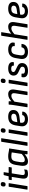

<svg xmlns="http://www.w3.org/2000/svg" viewBox="2096 -2830 746 4977"><g transform="rotate(-90 2468.5 -341.0)"><path d="M51 0Q40 0 42 -10L116 -479Q118 -489 128 -489H199Q210 -489 209 -479L134 -10Q132 0 123 0ZM175 -568Q146 -568 133.5 -583.5Q121 -599 123 -626L124 -637Q127 -665 141.5 -679.5Q156 -694 185 -694Q215 -694 227.5 -678.5Q240 -663 238 -637L236 -626Q233 -598 219 -583Q205 -568 175 -568Z M448 12Q370 12 344 -29.5Q318 -71 331 -149L372 -409H297Q287 -409 289 -419L298 -479Q300 -489 310 -489H387L417 -609Q421 -619 430 -619H486Q497 -619 494 -609L476 -489H619Q631 -489 628 -479L619 -419Q616 -409 607 -409H464L423 -153Q416 -107 428 -88.5Q440 -70 478 -70Q498 -70 518.5 -74Q539 -78 555 -85Q568 -90 565 -78L556 -16Q554 -9 546 -5Q527 3 502.5 7.5Q478 12 448 12Z M775 12Q723 12 696 -12.5Q669 -37 661.5 -80.5Q654 -124 663 -180L683 -308Q700 -412 752.5 -456.5Q805 -501 907 -501Q961 -501 1006.5 -490.5Q1052 -480 1110 -476L1054 -123Q1050 -95 1046.5 -66.5Q1043 -38 1043 -10Q1043 0 1031 0H969Q959 0 959 -10Q958 -26 959 -43Q960 -60 961 -76Q916 -33 867.5 -10.5Q819 12 775 12ZM814 -71Q847 -71 882.5 -89Q918 -107 967 -150L1007 -409Q985 -414 956.5 -417Q928 -420 906 -420Q842 -420 813 -391Q784 -362 774 -301L754 -181Q747 -131 758.5 -101Q770 -71 814 -71Z M1186 0Q1175 0 1177 -10L1282 -673Q1284 -683 1293 -683H1365Q1376 -683 1374 -673L1269 -10Q1268 -6 1265.5 -3Q1263 0 1258 0Z M1446 0Q1435 0 1437 -10L1511 -479Q1513 -489 1523 -489H1594Q1605 -489 1604 -479L1529 -10Q1527 0 1518 0ZM1570 -568Q1541 -568 1528.5 -583.5Q1516 -599 1518 -626L1519 -637Q1522 -665 1536.5 -679.5Q1551 -694 1580 -694Q1610 -694 1622.5 -678.5Q1635 -663 1633 -637L1631 -626Q1628 -598 1614 -583Q1600 -568 1570 -568Z M1865 12Q1767 12 1719 -39.5Q1671 -91 1687 -185L1707 -309Q1724 -408 1778 -454.5Q1832 -501 1930 -501Q2017 -501 2061.5 -467Q2106 -433 2106 -370Q2106 -296 2059 -257.5Q2012 -219 1928 -209L1779 -191L1776 -170Q1769 -120 1794.5 -94Q1820 -68 1873 -68Q1913 -68 1940.5 -84Q1968 -100 1972 -127Q1974 -138 1983 -138H2055Q2065 -138 2065 -127Q2064 -87 2038 -55.5Q2012 -24 1967.5 -6Q1923 12 1865 12ZM1791 -264 1915 -281Q1966 -289 1988 -307.5Q2010 -326 2010 -362Q2010 -390 1987 -405.5Q1964 -421 1922 -421Q1866 -421 1836.5 -393.5Q1807 -366 1799 -312Z M2499 0Q2489 0 2491 -10L2540 -324Q2555 -419 2476 -419Q2451 -419 2426 -409.5Q2401 -400 2371.5 -378.5Q2342 -357 2302 -322L2314 -401Q2363 -450 2412 -475.5Q2461 -501 2516 -501Q2585 -501 2616.5 -458Q2648 -415 2634 -332L2583 -10Q2581 0 2572 0ZM2187 0Q2176 0 2178 -10L2234 -366Q2239 -393 2242 -426Q2245 -459 2245 -478Q2245 -489 2258 -489H2322Q2332 -489 2333 -479Q2334 -470 2333.5 -453.5Q2333 -437 2332 -419.5Q2331 -402 2329 -388L2327 -366L2270 -10Q2269 -6 2266.5 -3Q2264 0 2259 0Z M2733 0Q2722 0 2724 -10L2798 -479Q2800 -489 2810 -489H2881Q2892 -489 2891 -479L2816 -10Q2814 0 2805 0ZM2857 -568Q2828 -568 2815.5 -583.5Q2803 -599 2805 -626L2806 -637Q2809 -665 2823.5 -679.5Q2838 -694 2867 -694Q2897 -694 2909.5 -678.5Q2922 -663 2920 -637L2918 -626Q2915 -598 2901 -583Q2887 -568 2857 -568Z M3119 12Q3029 12 2985.5 -26Q2942 -64 2957 -144Q2959 -156 2970 -156H3040Q3051 -156 3049 -144Q3042 -101 3063 -83.5Q3084 -66 3130 -66Q3228 -66 3228 -133Q3228 -153 3218 -166Q3208 -179 3183 -191L3080 -240Q3038 -260 3018 -289.5Q2998 -319 2998 -360Q2998 -427 3046.5 -464Q3095 -501 3183 -501Q3268 -501 3312.5 -467Q3357 -433 3347 -365Q3345 -354 3336 -354H3264Q3254 -354 3255 -365Q3259 -394 3238 -408.5Q3217 -423 3175 -423Q3091 -423 3091 -368Q3091 -349 3102.5 -336Q3114 -323 3142 -310L3240 -262Q3283 -241 3303 -213Q3323 -185 3323 -144Q3323 -70 3269 -29Q3215 12 3119 12Z M3612 12Q3510 12 3463.5 -40.5Q3417 -93 3432 -188L3452 -308Q3468 -404 3522 -452.5Q3576 -501 3680 -501Q3739 -501 3781.5 -482Q3824 -463 3843.5 -428Q3863 -393 3852 -342Q3849 -331 3839 -331H3770Q3760 -331 3762 -342Q3767 -381 3741 -400Q3715 -419 3670 -419Q3609 -419 3580.5 -389Q3552 -359 3542 -296L3525 -193Q3516 -130 3540 -100Q3564 -70 3621 -70Q3672 -70 3697.5 -91Q3723 -112 3729 -146Q3730 -157 3741 -157H3810Q3821 -157 3819 -146Q3812 -71 3757.5 -29.5Q3703 12 3612 12Z M3935 0Q3924 0 3926 -10L4031 -673Q4033 -683 4042 -683H4114Q4125 -683 4123 -673L4018 -10Q4016 0 4007 0ZM4247 0Q4237 0 4239 -10L4288 -324Q4303 -419 4224 -419Q4199 -419 4174 -409.5Q4149 -400 4119.5 -378.5Q4090 -357 4050 -322L4062 -401Q4111 -450 4160 -475.5Q4209 -501 4264 -501Q4333 -501 4364.5 -458Q4396 -415 4382 -332L4331 -10Q4329 0 4320 0Z M4666 12Q4568 12 4520 -39.5Q4472 -91 4488 -185L4508 -309Q4525 -408 4579 -454.5Q4633 -501 4731 -501Q4818 -501 4862.5 -467Q4907 -433 4907 -370Q4907 -296 4860 -257.5Q4813 -219 4729 -209L4580 -191L4577 -170Q4570 -120 4595.5 -94Q4621 -68 4674 -68Q4714 -68 4741.5 -84Q4769 -100 4773 -127Q4775 -138 4784 -138H4856Q4866 -138 4866 -127Q4865 -87 4839 -55.5Q4813 -24 4768.5 -6Q4724 12 4666 12ZM4592 -264 4716 -281Q4767 -289 4789 -307.5Q4811 -326 4811 -362Q4811 -390 4788 -405.5Q4765 -421 4723 -421Q4667 -421 4637.5 -393.5Q4608 -366 4600 -312Z"/></g></svg>

Font: Sofia Sans Medium
Style: Italic
Weight: 500
Italic angle: -9°
Version: Version 4.101